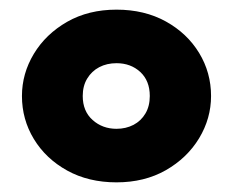

<svg xmlns="http://www.w3.org/2000/svg" viewBox="-20 -729 483 398"><path d="M221.5 -351Q163.5 -351 119.2 -375.5Q75 -400 50.2 -440.8Q25.5 -481.5 25.5 -530Q25.5 -576.5 50.2 -617.5Q75 -658.5 119.2 -683.8Q163.5 -709 221.5 -709Q279.5 -709 323.8 -684.5Q368 -660 392.8 -619.2Q417.5 -578.5 417.5 -530Q417.5 -483.5 392.8 -442.5Q368 -401.5 323.8 -376.2Q279.5 -351 221.5 -351ZM221.5 -462Q241 -462 256.8 -470.2Q272.5 -478.5 281.5 -493.8Q290.5 -509 290.5 -530Q290.5 -561.5 270.8 -579.8Q251 -598 221.5 -598Q201.5 -598 185.8 -589.8Q170 -581.5 160.8 -566.2Q151.5 -551 151.5 -530Q151.5 -498.5 172 -480.2Q192.5 -462 221.5 -462Z"/></svg>

Font: Geologica Cursive Black
Style: Regular
Weight: 900
Designer: Sindre Bremnes, Frode Helland
Foundry: Monokrom Skriftforlag AS
Version: Version 1.010;gftools[0.9.28]